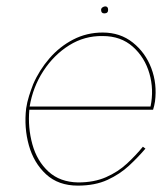

<svg xmlns="http://www.w3.org/2000/svg" viewBox="-20 -572 527 602"><path d="M73 -238Q83 -299 116 -349.5Q149 -400 197 -430Q245 -460 302 -459Q359 -459 396.5 -425.5Q434 -392 448.5 -341.5Q463 -291 452 -238ZM72 -228H460Q462 -234 463.5 -241Q465 -248 466 -254Q473 -309 454.5 -358Q436 -407 396.5 -438.5Q357 -470 302 -470Q252 -470 209.5 -448Q167 -426 135 -389Q103 -352 84 -308Q77 -290 71 -271Q65 -252 62 -232Q55 -172 70.5 -116.5Q86 -61 124.5 -25.5Q163 10 224 10Q278 10 317 -8Q356 -26 384.5 -52.5Q413 -79 436 -106L428 -112Q406 -85 378 -59Q350 -33 312.5 -16.5Q275 0 225 0Q168 -1 132 -34Q96 -67 81.5 -119.5Q67 -172 72 -228ZM297 -541Q297 -530 307 -530Q319 -530 319 -541Q319 -552 310 -552Q306 -552 301.5 -549Q297 -546 297 -541Z"/></svg>

Font: Jost* 200 Hairline Italic
Style: Italic
Weight: 100
Italic angle: -10°
Version: Version 3.200; ttfautohint (v0.97) -l 8 -r 50 -G 200 -x 14 -